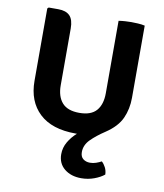

<svg xmlns="http://www.w3.org/2000/svg" viewBox="-85 -622 779 910"><g transform="rotate(10 304.0 -167.0)"><path d="M69.5 -199V-547L75.5 -552.5H122Q159 -552.5 177.2 -533.8Q195.5 -515 195.5 -472.5V-199.5Q195.5 -145.5 221.8 -115.8Q248 -86 304.5 -86Q361 -86 386.8 -115.8Q412.5 -145.5 412.5 -199.5V-548Q427.5 -550.5 444.2 -551.5Q461 -552.5 473.5 -552.5Q486 -552.5 504.8 -551.5Q523.5 -550.5 538.5 -547V-200Q538.5 -145.5 518.2 -100.8Q498 -56 443 -19.5Q402 7.5 375.5 34.2Q349 61 349 94.5Q349 117 362.5 127.5Q376 138 395.5 138Q410.5 138 424.8 133Q439 128 450 122Q460.5 131 468.5 146.5Q476.5 162 477 180.5Q459 195.5 429.5 206.5Q400 217.5 367 217.5Q318 217.5 286.2 191.8Q254.5 166 254.5 121.5Q254.5 90 270.5 62.5Q286.5 35 311 13.5Q308 13.5 304.5 13.5Q190 13.5 129.8 -43.2Q69.5 -100 69.5 -199Z"/></g></svg>

Font: Signika Negative SC SemiBold
Style: Regular
Weight: 600
Designer: Anna Giedryś
Foundry: Anna Giedryś
Version: Version 2.000; ttfautohint (v1.8.3) -l 8 -r 50 -G 200 -x 9 -